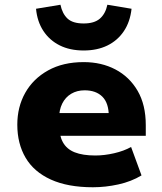

<svg xmlns="http://www.w3.org/2000/svg" viewBox="-20 -779 685 810"><path d="M372 11Q266 11 194.5 -21.5Q123 -54 88 -113.5Q53 -173 53 -253Q53 -328 86.5 -387.5Q120 -447 183 -482Q246 -517 333 -517Q408 -517 467 -486Q526 -455 560.5 -396Q595 -337 595 -251V-206H206V-302H448L439 -288Q439 -344 412 -371Q385 -398 337 -398Q305 -398 280.5 -383.5Q256 -369 242.5 -342Q229 -315 229 -276V-256Q229 -209 245 -179.5Q261 -150 295 -136.5Q329 -123 382 -123Q420 -123 461.5 -132.5Q503 -142 533 -159L577 -39Q534 -13 479.5 -1Q425 11 372 11ZM333 -566Q275 -566 232 -587.5Q189 -609 163 -648.5Q137 -688 132 -742L235 -759Q243 -721 265 -700.5Q287 -680 333 -680Q378 -680 401.5 -700.5Q425 -721 433 -759L535 -742Q529 -687 502.5 -647.5Q476 -608 433 -587Q390 -566 333 -566Z"/></svg>

Font: Nunito Sans 7pt Black
Style: Regular
Weight: 900
Designer: Vernon Adams
Foundry: Vernon Adams
Version: Version 3.101;gftools[0.9.27]